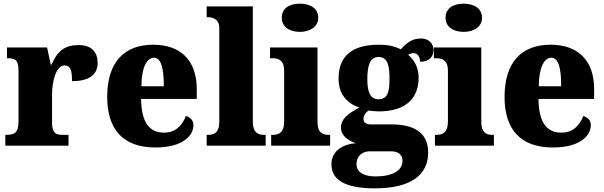

<svg xmlns="http://www.w3.org/2000/svg" viewBox="-20 -795 3298 1048"><path d="M9 0H354V-59H321C286 -59 264 -67 264 -126V-278C264 -356 288 -438 332 -438C367 -438 373 -407 373 -352C456 -352 513 -380 513 -452C513 -507 483 -549 410 -549C336 -549 293 -518 261 -442H257L237 -536H18V-477H22C63 -477 81 -468 81 -409V-131C81 -68 56 -59 14 -59H9Z M828 10C979 10 1036 -55 1036 -113C1036 -138 1018 -155 995 -162C974 -110 939 -71 875 -71C794 -71 752 -128 750 -255H1054V-309C1054 -467 964 -551 816 -551C657 -551 565 -454 565 -266C565 -91 650 10 828 10ZM874 -324H752C752 -425 781 -480 821 -480C858 -480 875 -424 874 -324Z M1108 0H1430V-59H1420C1385 -59 1360 -75 1360 -130V-760H1108V-701H1118C1133 -701 1177 -694 1177 -644V-130C1177 -75 1153 -59 1118 -59H1108Z M1617 -621C1671 -621 1717 -648 1717 -698C1717 -751 1671 -775 1617 -775C1561 -775 1518 -751 1518 -698C1518 -648 1561 -621 1617 -621ZM1460 0H1782V-59H1772C1737 -59 1713 -75 1713 -130V-536H1454V-477H1471C1505 -477 1531 -461 1531 -410V-133C1531 -76 1507 -59 1471 -59H1460Z M2026 233C2223 233 2317 160 2317 38C2317 -62 2252 -116 2117 -116H2005C1983 -116 1964 -124 1964 -145C1964 -166 1981 -187 1994 -192C2004 -189 2035 -187 2048 -187C2198 -187 2265 -261 2265 -371C2265 -430 2239 -469 2208 -496C2215 -500 2225 -505 2239 -505C2251 -505 2273 -493 2273 -458C2328 -458 2346 -489 2346 -523C2346 -557 2321 -585 2278 -585C2228 -585 2199 -560 2168 -526C2132 -543 2098 -551 2048 -551C1896 -551 1828 -484 1828 -366C1828 -277 1879 -228 1942 -208C1882 -177 1841 -146 1841 -100C1841 -51 1883 -28 1922 -13C1840 -7 1789 37 1789 102C1789 189 1867 233 2026 233ZM2046 -253C1996 -253 1985 -302 1985 -364C1985 -428 1996 -484 2046 -484C2099 -484 2106 -430 2106 -365C2106 -301 2099 -253 2046 -253ZM2029 168C1974 168 1926 149 1926 102C1926 48 1968 31 1996 31H2116C2159 31 2177 54 2177 83C2177 137 2121 168 2029 168Z M2511 -621C2565 -621 2611 -648 2611 -698C2611 -751 2565 -775 2511 -775C2455 -775 2412 -751 2412 -698C2412 -648 2455 -621 2511 -621ZM2354 0H2676V-59H2666C2631 -59 2607 -75 2607 -130V-536H2348V-477H2365C2399 -477 2425 -461 2425 -410V-133C2425 -76 2401 -59 2365 -59H2354Z M2997 10C3148 10 3205 -55 3205 -113C3205 -138 3187 -155 3164 -162C3143 -110 3108 -71 3044 -71C2963 -71 2921 -128 2919 -255H3223V-309C3223 -467 3133 -551 2985 -551C2826 -551 2734 -454 2734 -266C2734 -91 2819 10 2997 10ZM3043 -324H2921C2921 -425 2950 -480 2990 -480C3027 -480 3044 -424 3043 -324Z"/></svg>

Font: Noto Serif Devanagari SemiCondensed Black
Style: Regular
Weight: 900
Width: 4
Designer: Universal Thirst, Indian Type Foundry and the Monotype Design Team
Foundry: Monotype Imaging Inc.
Version: Version 2.004